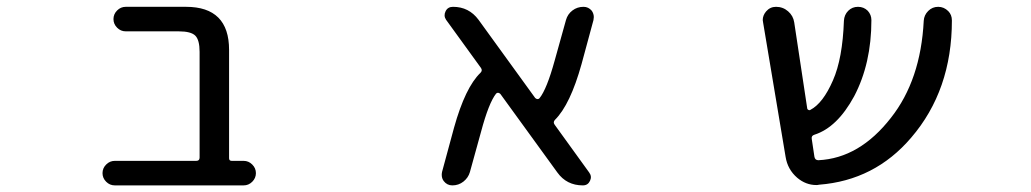

<svg xmlns="http://www.w3.org/2000/svg" viewBox="-20 -567 3040 566"><path d="M568.4 -414.1Q568.4 -449.2 555.7 -461.9Q543 -474.6 506.8 -474.6H350.6Q335.9 -474.6 325.2 -485.4Q314.5 -496.1 314.5 -510.7Q314.5 -525.4 325.2 -536.1Q335.9 -546.9 350.6 -546.9H528.3Q655.3 -546.9 655.3 -419.9V-100.6Q655.3 -92.8 663.1 -92.8H698.2Q712.9 -92.8 723.6 -82Q734.4 -71.3 734.4 -56.6Q734.4 -42 723.6 -31.2Q712.9 -20.5 698.2 -20.5H318.4Q303.7 -20.5 293 -31.2Q282.2 -42 282.2 -56.6Q282.2 -71.3 293 -82Q303.7 -92.8 318.4 -92.8H558.6Q568.4 -92.8 568.4 -102.5Z M1716.8 -58.6Q1725.6 -46.9 1719.2 -33.7Q1712.9 -20.5 1698.2 -20.5Q1650.4 -20.5 1623 -58.6L1455.1 -290Q1452.1 -293 1448.7 -293.5Q1445.3 -293.9 1442.4 -291Q1420.9 -263.7 1398.4 -179.7L1365.2 -59.6Q1360.4 -43 1346.2 -31.7Q1332 -20.5 1313.5 -20.5Q1297.9 -20.5 1288.1 -33.2Q1282.2 -41 1282.2 -51.8Q1282.2 -55.7 1283.2 -60.5L1318.4 -190.4Q1351.6 -309.6 1396.5 -352.5Q1403.3 -359.4 1397.5 -367.2L1294.9 -508.8Q1287.1 -520.5 1293.5 -533.7Q1299.8 -546.9 1315.4 -546.9Q1362.3 -546.9 1390.6 -508.8L1557.6 -278.3Q1560.5 -275.4 1564 -274.9Q1567.4 -274.4 1570.3 -277.3Q1591.8 -303.7 1615.2 -388.7L1648.4 -507.8Q1653.3 -525.4 1667.5 -536.1Q1681.6 -546.9 1700.2 -546.9Q1714.8 -546.9 1724.6 -535.2Q1730.5 -526.4 1730.5 -516.6Q1730.5 -512.7 1729.5 -507.8L1694.3 -377.9Q1661.1 -258.8 1616.2 -213.9Q1609.4 -207 1615.2 -199.2Z M2775.4 -534.2Q2786.1 -523.4 2786.1 -506.8Q2786.1 -300.8 2666 -161.1Q2558.6 -35.2 2394.5 -22.5Q2390.6 -21.5 2386.7 -21.5Q2355.5 -21.5 2330.1 -43Q2301.8 -67.4 2295.9 -104.5L2229.5 -501Q2228.5 -504.9 2228.5 -507.8Q2228.5 -521.5 2238.3 -533.2Q2250 -546.9 2267.6 -546.9Q2288.1 -546.9 2303.2 -533.7Q2318.4 -520.5 2321.3 -501L2359.4 -249Q2359.4 -245.1 2362.8 -243.2Q2366.2 -241.2 2369.1 -243.2Q2406.2 -262.7 2435.5 -330.1Q2463.9 -394.5 2467.8 -505.9Q2468.8 -523.4 2480.5 -535.2Q2492.2 -546.9 2509.3 -546.9Q2526.4 -546.9 2538.1 -535.2Q2548.8 -523.4 2548.8 -507.8Q2548.8 -379.9 2498 -283.2Q2448.2 -191.4 2380.9 -169.9Q2371.1 -167 2373 -157.2L2380.9 -104.5Q2382.8 -94.7 2392.6 -94.7Q2513.7 -100.6 2606.4 -219.7Q2694.3 -331.1 2703.1 -505.9Q2704.1 -522.5 2716.3 -534.7Q2728.5 -546.9 2745.6 -546.9Q2762.7 -546.9 2775.4 -534.2Z"/></svg>

Font: Rounded-X Mgen+ 1m regular
Style: Regular
Weight: 400
Designer: [Source Han Sans]
Ryoko NISHIZUKA  (kana & ideographs); Paul D. Hunt (Latin, Greek & Cyrillic); Wenlong ZHANG  (bopomofo
Version: Version 1.059.20150602